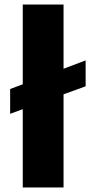

<svg xmlns="http://www.w3.org/2000/svg" viewBox="-20 -832 425 852"><path d="M81 0V-347.5L25 -327V-437L81 -458V-812H262V-527L360 -564V-449L262 -413.5V0Z"/></svg>

Font: Merriweather Sans ExtraBold
Style: Regular
Weight: 800
Designer: Eben Sorkin
Foundry: Eben Sorkin
Version: Version 2.001; ttfautohint (v1.8.3)